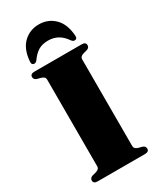

<svg xmlns="http://www.w3.org/2000/svg" viewBox="-227 -988 884 1061"><g transform="rotate(-30 215.0 -457.0)"><path d="M327 -72.5Q327 -55 351.5 -48L374.5 -42Q392 -36 392 -20Q392 0 366.5 0H64Q38 0 38 -20Q38 -36 56 -42L79 -48Q103.5 -55 103.5 -72.5V-627.5Q103.5 -645 79 -652L56 -658Q38 -664 38 -680Q38 -700 64 -700H366.5Q392 -700 392 -680Q392 -664 374.5 -658L351.5 -652Q327 -645 327 -627.5ZM215.5 -811Q176.5 -811 151.5 -795.2Q126.5 -779.5 106 -750Q96.5 -738 87.5 -738Q68.5 -738 71 -761.5Q77 -837 117.2 -875.5Q157.5 -914 215.5 -914Q273 -914 313.2 -875.5Q353.5 -837 359.5 -761.5Q362 -738 343 -738Q333.5 -738 324.5 -750Q283.5 -811 215.5 -811Z"/></g></svg>

Font: Fraunces 72pt S000 Black
Style: Regular
Weight: 900
Version: Version 1.000; ttfautohint (v1.8.3)